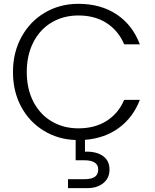

<svg xmlns="http://www.w3.org/2000/svg" viewBox="-20 -727 811 1005"><path d="M47.9 -350.1Q47.9 -453.1 93 -534.7Q138.2 -616.2 216.1 -661.6Q293.9 -707 390.1 -707Q507.3 -707 590.6 -651.6Q673.8 -596.2 711.9 -495.1H629.9Q600.1 -565.9 538.6 -606Q477.1 -646 390.1 -646Q313 -646 251.5 -610.1Q189.9 -574.2 155 -506.6Q120.1 -439 120.1 -350.1Q120.1 -261.2 155 -194.1Q189.9 -127 251.5 -91.1Q313 -55.2 390.1 -55.2Q477.1 -55.2 538.6 -94.5Q600.1 -133.8 629.9 -204.1H711.9Q676.8 -112.3 602.3 -57.6Q527.8 -2.9 424.8 4.9V66.9Q483.9 64.9 518.6 89.4Q553.2 113.8 553.2 160.2Q553.2 205.1 521 231.4Q488.8 257.8 436 257.8H335.9V210.9H421.9Q459 210.9 476.6 198.5Q494.1 186 494.1 160.2Q494.1 112.3 421.9 111.8H376V5.9Q283.2 2.9 208 -43.5Q132.8 -89.8 90.3 -169.4Q47.9 -249 47.9 -350.1Z"/></svg>

Font: Poppins Light
Style: Regular
Weight: 300
Designer: Ninad Kale (Devanagari), Jonny Pinhorn (Latin)
Foundry: Indian Type Foundry
Version: 4.004